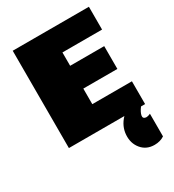

<svg xmlns="http://www.w3.org/2000/svg" viewBox="-222 -823 1082 1196"><g transform="rotate(-30 319.0 -225.0)"><path d="M579 0 578 1Q557 29 553 50.5Q549 72 572 75Q588 75 604 67V230Q574 250 533 250Q475 250 440.5 208.5Q406 167 410 107Q414 47 459 0H60V-700H608V-536H323V-440H568V-276H323V-164H608V0Z"/></g></svg>

Font: Fivo Sans Modern ExtBlk
Style: Regular
Weight: 950
Designer: Alexander Slobzheninov
Foundry: Alexander Slobzheninov
Version: 1.0